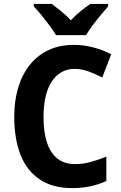

<svg xmlns="http://www.w3.org/2000/svg" viewBox="-20 -954 621 984"><path d="M362 -601Q324 -601 294 -583.5Q264 -566 243.5 -533.5Q223 -501 213 -455.5Q203 -410 203 -355Q203 -278 220.5 -224Q238 -170 274 -141.5Q310 -113 365 -113Q405 -113 443.5 -123.5Q482 -134 525 -151V-26Q484 -8 442 1Q400 10 349 10Q250 10 183.5 -34.5Q117 -79 85 -161Q53 -243 53 -356Q53 -437 73 -504Q93 -571 132 -620.5Q171 -670 228 -697Q285 -724 359 -724Q408 -724 456.5 -711.5Q505 -699 550 -676L504 -557Q469 -575 433.5 -588Q398 -601 362 -601ZM267 -774Q254 -796 234 -823Q214 -850 192.5 -876.5Q171 -903 153 -921V-934H245Q267 -918 293 -897Q319 -876 343 -850Q368 -877 394 -897.5Q420 -918 443 -934H534V-921Q518 -903 496 -876.5Q474 -850 454 -823Q434 -796 421 -774Z"/></svg>

Font: Noto Sans Thai SemiCondensed
Style: Bold
Weight: 700
Width: 4
Designer: Monotype Design Team
Foundry: Monotype Imaging Inc.
Version: Version 2.001